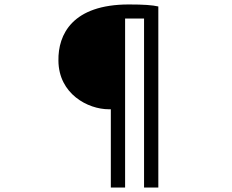

<svg xmlns="http://www.w3.org/2000/svg" viewBox="-20 -784 1040 861"><path d="M242 -512C243 -363 374 -294 468 -294H477V57H541V-701H626V57H690V-755C664 -761 625 -764 558 -764C305 -764 240 -630 242 -512Z"/></svg>

Font: Noto Sans KR Regular
Style: Regular
Weight: 400
Designer: Ryoko NISHIZUKA  (kana & ideographs); Paul D. Hunt (Latin, Greek & Cyrillic); Wenlong ZHANG  (bopomofo); Sandoll Communi
Foundry: Adobe Systems Incorporated
Version: Version 1.004;PS 1.004;hotconv 1.0.82;makeotf.lib2.5.63406